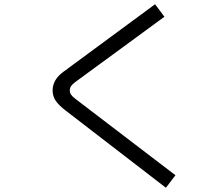

<svg xmlns="http://www.w3.org/2000/svg" viewBox="-20 -835 1040 905"><path d="M288 -315Q258 -338 243 -359.5Q228 -381 228 -409Q228 -459 278 -496L711 -815L755 -756L333 -447Q321 -438 315 -429Q309 -420 309 -408Q309 -397 315.5 -388Q322 -379 338 -367L807 -9L762 50Z"/></svg>

Font: PlemolJP35 Console
Style: Regular
Weight: 400
Version: v2.0.3; ttfautohint (v1.8.4.7-5d5b-dirty) -l 6 -r 45 -G 200 